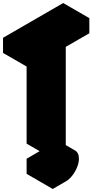

<svg xmlns="http://www.w3.org/2000/svg" viewBox="-63 -1000 655 1270"><path d="M286 -640 130 -550V-650L528 -880V-780L372 -690V0L286 50ZM372 0Q407 -20 433 -5Q459 10 459 50Q459 76 447 106Q435 136 415 161.5Q395 187 372 200L286 250V150L372 100ZM433 -5Q407 -20 372 0L199 -100Q234 -120 260 -105ZM372 0V100L199 0V-100ZM372 100 286 150 113 50 199 0ZM286 150V250L113 150V50ZM286 -640V50L113 -50V-740ZM528 -880 130 -650 -43 -750 355 -980ZM130 -650V-550L-43 -650V-750Z"/></svg>

Font: Nabla Normal
Style: Regular
Weight: 400
Designer: Arthur Reinders Folmer
Version: Version 1.000